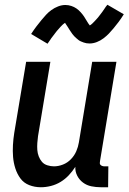

<svg xmlns="http://www.w3.org/2000/svg" viewBox="-20 -780 541 808"><path d="M152 8Q126 8 103 -1Q80 -10 66 -29Q52 -48 44.5 -71.5Q37 -95 35 -119.5Q33 -144 34.5 -170Q36 -196 40 -221L90 -520H192L140 -207Q138 -193 137 -178Q136 -163 137 -149Q138 -135 143 -122Q148 -109 156.5 -99Q165 -89 179 -84.5Q193 -80 207 -80Q226 -80 245 -87.5Q264 -95 278.5 -110Q293 -125 301 -143.5Q309 -162 312 -181L368 -520H470L401 -103Q400 -98 400 -93.5Q400 -89 403 -86Q406 -83 410.5 -81.5Q415 -80 419 -80H436L435 8H404Q384 8 364.5 4Q345 0 329.5 -11.5Q314 -23 305 -40.5Q296 -58 297 -78Q285 -59 269.5 -42.5Q254 -26 235 -14.5Q216 -3 194.5 2.5Q173 8 152 8ZM180 -596 111 -637Q122 -654 133 -668.5Q144 -683 154 -695Q164 -707 173.5 -717.5Q183 -728 196 -737.5Q209 -747 224.5 -753Q240 -759 255 -759Q268 -759 280 -755Q292 -751 301.5 -744.5Q311 -738 319.5 -728.5Q328 -719 334 -710Q340 -701 346 -690.5Q352 -680 358 -673Q362 -675 368 -680.5Q374 -686 377 -689.5Q380 -693 384 -697Q388 -701 392.5 -706.5Q397 -712 401 -717.5Q405 -723 410.5 -730Q416 -737 420.5 -744.5Q425 -752 432 -760L501 -720Q490 -702 479 -687.5Q468 -673 458 -661Q448 -649 438.5 -639Q429 -629 416 -619Q403 -609 387.5 -603Q372 -597 357 -597Q350 -597 344 -598Q338 -599 332.5 -601Q327 -603 321 -605.5Q315 -608 310.5 -611.5Q306 -615 301.5 -619Q297 -623 292.5 -627.5Q288 -632 284.5 -637Q281 -642 278 -646.5Q275 -651 272 -655.5Q269 -660 265.5 -666Q262 -672 258.5 -676.5Q255 -681 254 -684Q249 -681 243.5 -676Q238 -671 235 -667.5Q232 -664 228 -659.5Q224 -655 219.5 -650Q215 -645 211 -639Q207 -633 201.5 -626.5Q196 -620 191.5 -612.5Q187 -605 180 -596Z"/></svg>

Font: Iosevka Curly Semibold
Style: Italic
Weight: 600
Italic angle: -9°
Monospace: yes
Designer: Belleve Invis
Foundry: Belleve Invis
Version: Version 22.1.2; ttfautohint (v1.8.4)